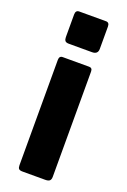

<svg xmlns="http://www.w3.org/2000/svg" viewBox="-145 -791 554 839"><g transform="rotate(20 132.5 -371.0)"><path d="M209 -24Q209 -11 203 -5.5Q197 0 182 0H77Q64 0 59.5 -5Q55 -10 55 -21V-511Q55 -530 71 -530H194Q209 -530 209 -513ZM211 -619Q211 -594 184 -594H76Q63 -594 58.5 -600Q54 -606 54 -617V-722Q54 -742 71 -742H195Q211 -742 211 -723Z"/></g></svg>

Font: Libre Franklin Thin
Style: Bold
Weight: 700
Version: Version 3.000